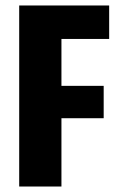

<svg xmlns="http://www.w3.org/2000/svg" viewBox="-20 -680 433 700"><path d="M50 0V-660H204V0ZM121 -249V-367H358V-249ZM121 -538V-660H378V-538Z"/></svg>

Font: Bricolage Grotesque Condensed ExtraBold
Style: Regular
Weight: 800
Width: 3
Designer: Mathieu Triay
Foundry: Atelier Triay
Version: Version 1.000;gftools[0.9.30]